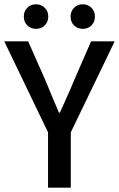

<svg xmlns="http://www.w3.org/2000/svg" viewBox="-22 -866 550 886"><path d="M199.7 0V-255.4L-2.4 -675.3H107.9L188 -494.1Q203.6 -456.5 218.5 -420.4Q233.4 -384.3 250 -346.2H254.4Q271 -384.3 287.6 -420.4Q304.2 -456.5 319.3 -494.1L398.4 -675.3H507.3L304.7 -255.4V0ZM144 -732.9Q119.6 -732.9 103.8 -748.8Q87.9 -764.6 87.9 -789.6Q87.9 -814 103.8 -830.1Q119.6 -846.2 144 -846.2Q168.5 -846.2 184.6 -830.1Q200.7 -814 200.7 -789.6Q200.7 -764.6 184.6 -748.8Q168.5 -732.9 144 -732.9ZM359.9 -732.9Q335.4 -732.9 319.6 -748.8Q303.7 -764.6 303.7 -789.6Q303.7 -814 319.6 -830.1Q335.4 -846.2 359.9 -846.2Q384.3 -846.2 400.1 -830.1Q416 -814 416 -789.6Q416 -764.6 400.1 -748.8Q384.3 -732.9 359.9 -732.9Z"/></svg>

Font: Akatab SemiBold
Style: Regular
Weight: 600
Designer: SIL Global
Foundry: SIL Global
Version: Version 4.100